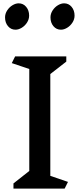

<svg xmlns="http://www.w3.org/2000/svg" viewBox="-20 -1121 474 1141"><path d="M364 0H60V-31L154 -105V-711L50 -746L70 -786H374V-755L279 -681V-76L384 -40ZM153.1 -1028.1Q153.1 -1006.2 140.5 -986.8Q127.9 -967.3 109 -955.9Q90.1 -944.5 72.1 -944.5Q45.1 -944.5 27.5 -965.4Q10 -986.3 10 -1017.6Q10 -1039.5 22.6 -1059Q35.2 -1078.4 54.1 -1089.8Q73 -1101.2 91 -1101.2Q118 -1101.2 135.5 -1080.3Q153.1 -1059.4 153.1 -1028.1ZM423.1 -1028.1Q423.1 -1006.2 410.5 -986.8Q397.9 -967.3 379 -955.9Q360.1 -944.5 342.1 -944.5Q315.1 -944.5 297.5 -965.4Q280 -986.3 280 -1017.6Q280 -1039.5 292.6 -1059Q305.2 -1078.4 324.1 -1089.8Q343 -1101.2 361 -1101.2Q388 -1101.2 405.5 -1080.3Q423.1 -1059.4 423.1 -1028.1Z"/></svg>

Font: Inknut
Style: Antiqua
Weight: 400
Designer: Claus Eggers Srensen
Foundry: Claus Eggers Srensen
Version: Version 1.000; ttfautohint (v1.2) -l 7 -r 28 -G 50 -x 13 -D 